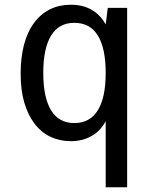

<svg xmlns="http://www.w3.org/2000/svg" viewBox="-20 -578 642 808"><path d="M424.8 -67.9Q414.1 -48.3 399.9 -32.7Q385.7 -17.1 365.7 -5.9Q328.1 16.1 277.8 16.1Q231.4 16.1 192.1 -2.4Q152.8 -21 123.5 -60.1Q97.7 -94.7 82.3 -146Q66.9 -197.3 66.9 -269Q66.9 -334.5 80.8 -388.7Q94.7 -442.9 123.5 -481.9Q151.9 -520 190.9 -539.1Q230 -558.1 278.3 -558.1Q328.1 -558.1 365.2 -537.1Q383.8 -526.4 398.7 -511Q413.6 -495.6 424.8 -475.1L433.6 -544.9H515.1V210H424.8ZM292.5 -60.1Q324.7 -60.1 349.6 -73.2Q374.5 -86.4 391.6 -113.8Q424.8 -167.5 424.8 -271Q424.8 -375 391.6 -428.7Q374.5 -456.1 349.9 -469Q325.2 -481.9 293 -481.9Q228 -481.9 195.3 -428.7Q162.1 -375 162.1 -271Q162.1 -167 195.3 -113.3Q228 -60.1 292.5 -60.1Z"/></svg>

Font: Hack
Style: Regular
Weight: 400
Monospace: yes
Designer: Christopher Simpkins
Foundry: Christopher Simpkins
Version: Version 2.019; ttfautohint (v1.4.1) -l 4 -r 80 -G 350 -x 0 -